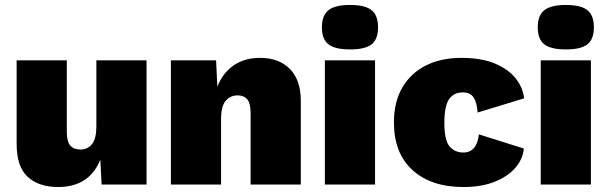

<svg xmlns="http://www.w3.org/2000/svg" viewBox="-20 -743 2448 773"><path d="M214 10Q137 10 92 -30.5Q47 -71 47 -164V-500H249V-211Q249 -173 263 -157Q277 -141 304 -141Q333 -141 350.5 -163Q368 -185 368 -234V-500H570V0H389L384 -100Q339 10 214 10Z M668 0V-500H850L855 -394Q877 -450 921 -480Q965 -510 1027 -510Q1103 -510 1147 -465.5Q1191 -421 1191 -338V0H989V-286Q989 -327 975.5 -343Q962 -359 937 -359Q907 -359 888.5 -337Q870 -315 870 -264V0Z M1389 -544Q1329 -544 1302.5 -564.5Q1276 -585 1276 -633Q1276 -681 1302.5 -702Q1329 -723 1389 -723Q1450 -723 1476 -702Q1502 -681 1502 -633Q1502 -585 1476 -564.5Q1450 -544 1389 -544ZM1490 -500V0H1288V-500Z M1837 -510Q1921 -510 1975.5 -486Q2030 -462 2058 -425Q2086 -388 2090 -347L1903 -290Q1900 -331 1886.5 -351Q1873 -371 1844 -371Q1806 -371 1787.5 -343Q1769 -315 1769 -248Q1769 -178 1790 -153.5Q1811 -129 1845 -129Q1900 -129 1908 -202L2089 -145Q2085 -102 2054.5 -67Q2024 -32 1971 -11Q1918 10 1846 10Q1716 10 1641 -58Q1566 -126 1566 -250Q1566 -333 1600 -391Q1634 -449 1695 -479.5Q1756 -510 1837 -510Z M2258 -544Q2198 -544 2171.5 -564.5Q2145 -585 2145 -633Q2145 -681 2171.5 -702Q2198 -723 2258 -723Q2319 -723 2345 -702Q2371 -681 2371 -633Q2371 -585 2345 -564.5Q2319 -544 2258 -544ZM2359 -500V0H2157V-500Z"/></svg>

Font: Work Sans ExtraBold
Style: Regular
Weight: 800
Designer: Wei Huang
Foundry: Wei Huang
Version: Version 2.012; ttfautohint (v1.8.3)